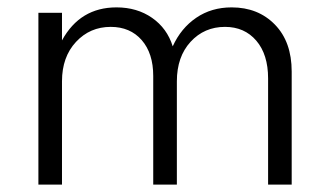

<svg xmlns="http://www.w3.org/2000/svg" viewBox="-20 -500 887 520"><path d="M84 0V-465.3H147.9V-390.6Q196.8 -480 295.4 -480Q351.1 -480 391.8 -451.7Q432.6 -423.3 447.8 -374.5Q470.2 -423.8 511.5 -451.9Q552.7 -480 607.4 -480Q679.2 -480 724.6 -433.3Q770 -386.7 770 -306.2V0H706.1V-287.6Q706.1 -352.5 674.1 -389.9Q642.1 -427.2 589.4 -427.2Q533.2 -427.2 496.1 -386.7Q459 -346.2 459 -279.8V0H395V-294.4Q395 -355.5 363.8 -391.4Q332.5 -427.2 279.8 -427.2Q223.6 -427.2 185.8 -386.5Q147.9 -345.7 147.9 -279.8V0Z"/></svg>

Font: Spartan MB
Style: Regular
Weight: 400
Designer: Matt Bailey, Mirko Velimirovic
Foundry: Matt Bailey
Version: Version 1.005